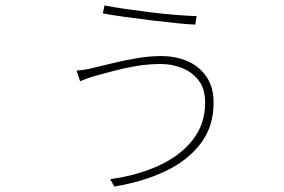

<svg xmlns="http://www.w3.org/2000/svg" viewBox="-20 -637 1040 702"><path d="M730 -262Q730 -313 705.5 -344Q681 -375 644 -389Q607 -403 569 -403Q522 -403 478 -395.5Q434 -388 396.5 -378Q359 -368 330 -360Q311 -355 297 -349.5Q283 -344 273 -340L260 -379Q274 -380 290.5 -382.5Q307 -385 322 -389Q351 -396 392 -406Q433 -416 479.5 -424Q526 -432 569 -432Q624 -432 667.5 -412.5Q711 -393 736 -355Q761 -317 761 -261Q761 -176 715 -114Q669 -52 587.5 -12.5Q506 27 398 45L383 18Q480 5 558.5 -30.5Q637 -66 683.5 -124Q730 -182 730 -262ZM362 -617Q393 -611 437.5 -604.5Q482 -598 530.5 -592Q579 -586 623.5 -582.5Q668 -579 699 -578L694 -547Q667 -548 623.5 -552.5Q580 -557 530.5 -563Q481 -569 434.5 -575.5Q388 -582 356 -588Z"/></svg>

Font: Noto Sans SC Thin
Style: Regular
Weight: 100
Designer: Ryoko NISHIZUKA 西塚涼子 (kana, bopomofo & ideographs); Paul D. Hunt (Latin, Greek & Cyrillic); Sandoll Communications 산돌커뮤니
Foundry: Adobe
Version: Version 2.004-H2;hotconv 1.0.118;makeotfexe 2.5.65603